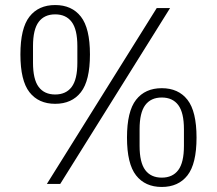

<svg xmlns="http://www.w3.org/2000/svg" viewBox="-20 -730 861 762"><path d="M166 0 602 -698H655L219 0ZM199 -318Q133 -318 97 -364Q61 -410 61 -514Q61 -618 97 -664Q133 -710 199 -710Q265 -710 301 -664Q337 -618 337 -514Q337 -410 301 -364Q265 -318 199 -318ZM199 -355Q242 -355 264.5 -385Q287 -415 287 -481V-547Q287 -613 264.5 -643Q242 -673 199 -673Q156 -673 133.5 -643Q111 -613 111 -547V-481Q111 -415 133.5 -385Q156 -355 199 -355ZM622 12Q556 12 520 -34Q484 -80 484 -184Q484 -288 520 -334Q556 -380 622 -380Q688 -380 724 -334Q760 -288 760 -184Q760 -80 724 -34Q688 12 622 12ZM622 -25Q665 -25 687.5 -55Q710 -85 710 -151V-217Q710 -283 687.5 -313Q665 -343 622 -343Q579 -343 556.5 -313Q534 -283 534 -217V-151Q534 -85 556.5 -55Q579 -25 622 -25Z"/></svg>

Font: IBM Plex Sans Cond Light
Style: Regular
Weight: 300
Width: 3
Designer: Mike Abbink, Paul van der Laan, Pieter van Rosmalen
Foundry: Bold Monday
Version: Version 1.3